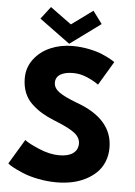

<svg xmlns="http://www.w3.org/2000/svg" viewBox="-58 -900 675 957"><g transform="rotate(5 279.0 -422.0)"><path d="M110.5 -794 158 -856 264 -778.5 370.5 -856 417 -793.5 264 -681.5ZM281.5 -672Q324 -672 364 -664Q404 -656 431 -644.5Q458 -633 473.5 -624.2Q489 -615.5 496 -610L425 -491Q405.5 -506 369.8 -522Q334 -538 297 -538Q256.5 -538 233.2 -524Q210 -510 210 -482.5Q210 -455.5 237.5 -435.5Q265 -415.5 329 -391.5Q509.5 -326 509.5 -182.5Q509.5 -143.5 496 -111.2Q482.5 -79 459 -56.5Q435.5 -34 404 -18.2Q372.5 -2.5 336.5 4.8Q300.5 12 261.5 12Q214 12 168 2.8Q122 -6.5 90.8 -19.8Q59.5 -33 40 -43.8Q20.5 -54.5 14 -61L88 -184.5Q107.5 -169 161.2 -146.2Q215 -123.5 262.5 -123.5Q308 -123.5 332 -141.2Q356 -159 356 -189.5Q356 -221 325.2 -243.8Q294.5 -266.5 224.5 -294Q188.5 -308.5 161.5 -324.5Q134.5 -340.5 109.5 -363.8Q84.5 -387 71.5 -419.2Q58.5 -451.5 58.5 -491.5Q58.5 -545 90 -586.8Q121.5 -628.5 172 -650.2Q222.5 -672 281.5 -672Z"/></g></svg>

Font: League Spartan
Style: Bold
Weight: 700
Foundry: The League of Moveable Type
Version: Version 2.002